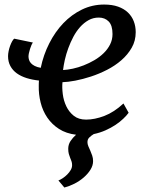

<svg xmlns="http://www.w3.org/2000/svg" viewBox="-20 -588 650 849"><path d="M151.4 -210Q151.4 -215.3 151.6 -220.9Q151.9 -226.6 152.3 -231.9Q123 -234.9 97.9 -242.7Q72.8 -250.5 54.4 -263.7Q36.1 -276.9 25.9 -295.9Q15.6 -314.9 15.6 -339.8Q15.6 -349.6 18.1 -361.8Q20.5 -374 24.7 -385.3Q28.8 -396.5 33.7 -405.3Q38.6 -414.1 43 -417L125.5 -399.9Q122.6 -396.5 119.1 -388.7Q115.7 -380.9 112.8 -371.6Q109.9 -362.3 107.9 -353.3Q106 -344.2 106 -338.4Q106 -331.1 108.4 -323.2Q110.8 -315.4 116.9 -308.6Q123 -301.8 133.5 -296.4Q144 -291 160.2 -288.1Q171.9 -345.2 197.8 -396.2Q223.6 -447.3 260 -485.4Q296.4 -523.4 342.3 -545.7Q388.2 -567.9 440.4 -567.9Q476.1 -567.9 502.2 -558.6Q528.3 -549.3 545.7 -532.7Q563 -516.1 571.5 -493.9Q580.1 -471.7 580.1 -445.8Q580.1 -407.7 562.5 -377Q544.9 -346.2 516.8 -321.8Q488.8 -297.4 453.4 -279.3Q418 -261.2 382.1 -249.5Q346.2 -237.8 313 -231.4Q279.8 -225.1 256.3 -224.6Q253.9 -200.7 257.6 -171.9Q261.2 -143.1 273.2 -117.9Q285.2 -92.8 306.4 -75.9Q327.6 -59.1 360.8 -59.1Q398.4 -59.1 441.4 -75.4Q484.4 -91.8 525.9 -130.4L548.8 -89.4Q540 -77.1 525.1 -63Q510.3 -48.8 490.5 -35.6Q470.7 -22.5 446.5 -11.7Q422.4 -1 394.5 4.9Q383.3 11.7 375 19.8Q366.7 27.8 366.7 40.5Q366.7 49.3 370.6 58.6Q374.5 67.9 379.2 78.1Q383.8 88.4 387.7 99.9Q391.6 111.3 391.6 124.5Q391.6 144 379.9 162.6Q368.2 181.2 349.9 197Q331.5 212.9 308.8 224.4Q286.1 235.8 264.6 241.2L238.3 210Q247.6 206.5 258.1 199.5Q268.6 192.4 277.6 183.3Q286.6 174.3 292.7 163.8Q298.8 153.3 298.8 142.1Q298.8 132.3 296.1 125Q293.5 117.7 290.3 110.1Q287.1 102.5 284.4 93Q281.7 83.5 281.7 69.8Q281.7 51.3 291.7 35.9Q301.8 20.5 316.4 7.8Q272.5 2.4 241 -17.8Q209.5 -38.1 189.2 -67.9Q168.9 -97.7 159.7 -134.5Q150.4 -171.4 151.4 -210ZM258.8 -278.3Q278.3 -279.3 302.2 -284.4Q326.2 -289.6 350.3 -299.1Q374.5 -308.6 397.5 -322Q420.4 -335.4 438.2 -352.8Q456.1 -370.1 466.8 -391.4Q477.5 -412.6 477.5 -437.5Q477.5 -475.6 460.7 -492.9Q443.8 -510.3 417 -510.3Q392.1 -510.3 371.6 -498.8Q351.1 -487.3 334.2 -468.5Q317.4 -449.7 304.4 -425.3Q291.5 -400.9 282 -375Q272.5 -349.1 266.8 -324Q261.2 -298.8 258.8 -278.3Z"/></svg>

Font: Merriweather
Style: Italic
Weight: 400
Italic angle: -7°
Designer: Eben Sorkin ( eben@eyebytes.com )
Foundry: Eben Sorkin ( eben@eyebytes.com )
Version: Version 1.005; ttfautohint (v0.97) -l 13 -r 13 -G 200 -x 24 